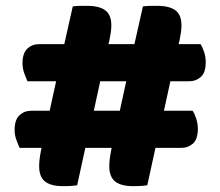

<svg xmlns="http://www.w3.org/2000/svg" viewBox="-20 -635 754 657"><path d="M484 -1Q470 1 458.5 1.5Q447 2 436 2Q394 2 374 -14Q354 -30 354 -66Q354 -89 360 -118L362 -129H272L244 -1Q230 1 218.5 1.5Q207 2 196 2Q154 2 134 -14Q114 -30 114 -66Q114 -89 120 -118L122 -129H47Q42 -140 36 -156.5Q30 -173 30 -190Q30 -225 46.5 -240.5Q63 -256 87 -256H150L172 -357H74Q69 -368 63 -384.5Q57 -401 57 -418Q57 -453 73.5 -468.5Q90 -484 114 -484H200L229 -613Q243 -615 255 -615Q267 -615 278 -615Q320 -615 340.5 -599.5Q361 -584 361 -548Q361 -537 359 -523Q357 -509 354 -495L351 -484H440L469 -613Q483 -615 495 -615Q507 -615 518 -615Q560 -615 580.5 -599.5Q601 -584 601 -548Q601 -537 599 -523Q597 -509 594 -495L591 -484H666Q673 -474 678.5 -457Q684 -440 684 -422Q684 -387 667.5 -372Q651 -357 628 -357H563L541 -256H639Q646 -246 651.5 -229Q657 -212 657 -194Q657 -159 640.5 -144Q624 -129 601 -129H512ZM301 -256H390L412 -357H323Z"/></svg>

Font: Baloo Bhaina
Style: Regular
Weight: 400
Designer: Manish Minz, Shuchita Grover and Ek Type
Foundry: Ek Type
Version: Version 1.443;PS 1.000;hotconv 16.6.51;makeotf.lib2.5.65220;